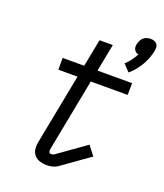

<svg xmlns="http://www.w3.org/2000/svg" viewBox="-144 -871 837 979"><g transform="rotate(20 275.0 -381.5)"><path d="M456 -575 421 -612Q437 -626 449.5 -643Q462 -660 472 -679Q464 -680 458 -684.5Q452 -689 448.5 -695.5Q445 -702 444.5 -710Q444 -718 446 -726Q448 -736 453 -745.5Q458 -755 466 -762Q474 -769 484 -772Q494 -775 504 -775Q514 -775 523 -772Q532 -769 538 -762Q544 -755 545 -745.5Q546 -736 544 -726Q540 -705 532.5 -684.5Q525 -664 513.5 -644.5Q502 -625 488 -607.5Q474 -590 456 -575ZM226 12Q206 12 188 6.5Q170 1 158 -12.5Q146 -26 143.5 -45Q141 -64 145 -84L219 -466H115V-530H232L261 -679H333L304 -530H492L491 -466H291L215 -72Q213 -64 215.5 -56.5Q218 -49 226 -49Q231 -49 235.5 -50Q240 -51 243 -53L395 -161L434 -111L282 -3Q270 5 255 8.5Q240 12 226 12Z"/></g></svg>

Font: Lode
Style: Italic
Weight: 400
Italic angle: -11°
Monospace: yes
Designer: Belleve Invis
Foundry: Belleve Invis
Version: Version 29.2.0; ttfautohint (v1.8.3)